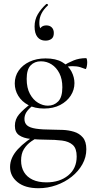

<svg xmlns="http://www.w3.org/2000/svg" viewBox="-20 -696 485 996"><path d="M179.6 280.4Q109.8 280.4 71 248.9Q32.2 217.4 32.2 170.4Q32.2 122.4 71.9 78.8Q111.6 35.2 184.8 -7L195.6 5.6Q166.8 20 142.6 37.1Q118.4 54.2 103.9 77.8Q89.4 101.4 89.4 136.8Q89.4 171.4 104.7 196.9Q120 222.4 149.4 236.2Q178.8 250 221.2 250Q289.6 250 333.7 214Q377.8 178 377.8 115.8Q377.8 74 357.5 55.8Q337.2 37.6 301.6 33.1Q266 28.6 218.6 28.6Q175 28.4 138.2 24.6Q101.4 20.8 79.3 5.5Q57.2 -9.8 57.2 -43.2Q57.2 -77.4 78.9 -102.8Q100.6 -128.2 140.2 -158.2L150.8 -149Q126.8 -129.8 116.8 -113.7Q106.8 -97.6 106.8 -79Q106.8 -57.4 120.7 -45.4Q134.6 -33.4 166.6 -28.5Q198.6 -23.6 252.4 -23.4Q276.8 -23.4 306.5 -22.1Q336.2 -20.8 364 -12.4Q391.8 -4 409.8 17.2Q427.8 38.4 427.8 78.2Q427.8 119.6 407.4 156.1Q387 192.6 352 220.6Q317 248.6 272.2 264.5Q227.4 280.4 179.6 280.4ZM208.6 -133Q160.6 -133 126.8 -151Q93 -169 74.8 -198.8Q56.6 -228.6 56.6 -263.2Q56.6 -300.4 76.8 -329.6Q97 -358.8 133.1 -375.9Q169.2 -393 216.4 -393Q269.6 -393 302.6 -373.7Q335.6 -354.4 350.9 -324.8Q366.2 -295.2 366.2 -264.8Q366.2 -230 346.9 -200Q327.6 -170 292.3 -151.5Q257 -133 208.6 -133ZM228.2 -147.8Q260.2 -147.8 281.8 -169.8Q303.4 -191.8 303.4 -243.2Q303.4 -286 288.1 -315.9Q272.8 -345.8 247.7 -361.9Q222.6 -378 192.2 -378Q159.4 -378 138.9 -356.8Q118.4 -335.6 118.4 -286.8Q118.4 -239.8 135.3 -208.8Q152.2 -177.8 177.3 -162.8Q202.4 -147.8 228.2 -147.8ZM301.2 -317.8 301.6 -351.4Q332.8 -370.8 362.1 -382.6Q391.4 -394.4 426.8 -394.4Q429.4 -394.4 430.9 -387.2Q432.4 -380 432.4 -372Q432.4 -361.2 429.6 -348.6Q426.8 -336 422.8 -338.2Q413.6 -342.2 396.2 -347.5Q378.8 -352.8 356 -352.8Q343.2 -352.8 332.1 -350.9Q321 -349 309.6 -345.6ZM220.2 -675.2Q224.2 -677.2 227.7 -673.5Q231.2 -669.8 228 -667.6Q206 -647.4 195 -625.2Q184 -603 184 -578.2Q184 -556 190.3 -547.9Q196.6 -539.8 205.6 -535.4L187.4 -529.2Q184.8 -547.4 194.7 -555.8Q204.6 -564.2 220.6 -564.2Q238.4 -564.2 248.8 -553.5Q259.2 -542.8 259.2 -524.8Q259.2 -503.2 246.8 -494.2Q234.4 -485.2 215.8 -485.2Q189 -485.2 174.2 -504.1Q159.4 -523 159.4 -558.2Q159.4 -593.8 175.9 -621.8Q192.4 -649.8 220.2 -675.2Z"/></svg>

Font: Cormorant Garamond Light
Style: Regular
Weight: 300
Designer: Christian Thalmann (Catharsis Fonts)
Foundry: Catharsis Fonts
Version: Version 4.001